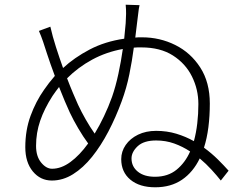

<svg xmlns="http://www.w3.org/2000/svg" viewBox="-20 -794 1040 819"><path d="M541 -118.2Q541 -83.5 567.9 -61.8Q594.7 -40 641.1 -40Q696.3 -40 733.2 -70.1Q770 -100.1 791 -147.9Q759.3 -168.9 723.1 -181.9Q687 -194.8 646 -194.8Q593.3 -194.8 567.1 -170.2Q541 -145.5 541 -118.2ZM575.2 -772Q571.8 -757.8 569.6 -736.1Q567.4 -714.4 564.9 -698.2Q563 -682.1 561 -666.3Q559.1 -650.4 557.1 -633.8Q564.5 -634.8 571.5 -634.8Q578.6 -634.8 585.9 -634.8Q661.6 -634.8 727.5 -602.1Q793.5 -569.3 834.2 -506.1Q875 -442.9 875 -352.1Q875 -298.8 868.9 -251.2Q862.8 -203.6 850.1 -164.1Q882.8 -140.1 909.2 -114Q935.5 -87.9 955.1 -65.9L921.9 -23.9Q905.3 -44.9 882.6 -69.8Q859.9 -94.7 832 -118.2Q803.7 -59.6 756.3 -27.3Q709 4.9 642.1 4.9Q575.2 4.9 536.1 -27.6Q497.1 -60.1 497.1 -115.2Q497.1 -147.9 516.1 -175.5Q535.2 -203.1 568.8 -219.5Q602.5 -235.8 646 -235.8Q691.9 -235.8 732.2 -223.6Q772.5 -211.4 807.1 -191.9Q816.9 -228 821.5 -268.1Q826.2 -308.1 826.2 -350.1Q826.2 -412.6 798.8 -467.8Q771.5 -522.9 717.5 -557.4Q663.6 -591.8 583 -591.8Q574.7 -591.8 566.9 -591.8Q559.1 -591.8 550.8 -590.8Q543.5 -534.7 531.7 -476.8Q520 -418.9 499 -361.8Q474.1 -293.9 442.4 -233.2Q410.6 -172.4 372.8 -125.2Q335 -78.1 291.7 -51Q248.5 -23.9 201.2 -23.9Q152.3 -23.9 120.1 -62.7Q87.9 -101.6 87.9 -166Q87.9 -238.8 110.4 -300Q132.8 -361.3 168 -411.1Q177.7 -425.3 189.2 -440.2Q200.7 -455.1 213.9 -470.2Q194.3 -522.5 180.2 -565.9Q171.9 -592.8 163.8 -616.2Q155.8 -639.6 146 -662.1L194.8 -680.2Q204.1 -638.7 218.8 -593Q233.4 -547.4 249 -503.9Q296.9 -548.3 362.5 -582.8Q428.2 -617.2 509.8 -628.9Q513.2 -665 516.1 -694.8Q517.6 -716.8 517.8 -734.9Q518.1 -752.9 516.1 -773.9ZM133.8 -171.9Q133.8 -127 155.5 -100.6Q177.2 -74.2 202.1 -74.2Q241.2 -74.2 280.5 -103Q319.8 -131.8 356 -182.1Q335 -210.4 314 -246.1Q293 -281.7 277.8 -314Q268.1 -335 256.1 -363.3Q244.1 -391.6 231.9 -422.9Q224.6 -414.1 217.8 -404.3Q210.9 -394.5 204.1 -384.8Q168.9 -330.1 151.4 -278.8Q133.8 -227.5 133.8 -171.9ZM313 -347.2Q327.1 -316.9 345.5 -284.7Q363.8 -252.4 383.8 -224.1Q404.3 -257.8 423.3 -297.6Q442.4 -337.4 458 -380.9Q473.6 -425.8 485.1 -479.5Q496.6 -533.2 503.9 -585Q433.6 -572.3 373.5 -539.8Q313.5 -507.3 266.1 -460Q279.3 -425.3 291.7 -396.2Q304.2 -367.2 313 -347.2Z"/></svg>

Font: Source Han Sans CN Light
Style: Regular
Weight: 300
Designer: Ryoko NISHIZUKA  (kana, bopomofo & ideographs); Paul D. Hunt (Latin, Greek & Cyrillic); Sandoll Communications , Soo-you
Foundry: Adobe
Version: Version 2.000;hotconv 1.0.107;makeotfexe 2.5.65593